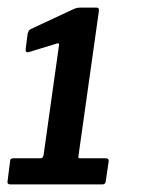

<svg xmlns="http://www.w3.org/2000/svg" viewBox="-29 -867 416 507"><path d="M250 -449Q259 -449 258 -441L250 -387Q249 -380 241 -380H-1Q-11 -380 -9 -389L-2 -444Q-1 -449 7 -449H79Q84 -449 86 -457L127 -749Q128 -754 121 -752L49 -730Q37 -726 39 -739L44 -778Q46 -784 47.5 -786.5Q49 -789 54 -791L161 -841Q169 -845 174 -846Q179 -847 186 -847H225Q234 -847 232 -837L178 -454Q177 -449 182 -449H250Z"/></svg>

Font: Libre Franklin Thin SemiBold
Style: Italic
Weight: 600
Italic angle: -8°
Version: Version 3.000